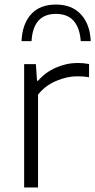

<svg xmlns="http://www.w3.org/2000/svg" viewBox="-20 -823 418 843"><path d="M86 -541.5H137.5L142.5 -468.5H147.5Q178 -505 225 -525.8Q272 -546.5 321 -546.5Q345.5 -546.5 371 -542V-484Q349 -488 319 -488Q273.5 -488 225.5 -467.2Q177.5 -446.5 147 -407.5V0H86ZM225.5 -803Q295.5 -803 335.2 -760Q375 -717 378.5 -642.5H334.5Q330.5 -700 303.8 -731Q277 -762 225.5 -762Q125.5 -762 118.5 -642.5H74.5Q78 -718 116.5 -760.5Q155 -803 225.5 -803Z"/></svg>

Font: Encode Sans Semi Expanded Light
Style: Regular
Weight: 300
Width: 6
Designer: Multiple Designers
Foundry: Impallari Type
Version: Version 2.000